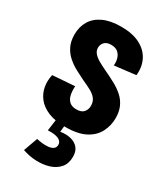

<svg xmlns="http://www.w3.org/2000/svg" viewBox="-191 -622 799 926"><g transform="rotate(30 209.0 -158.5)"><path d="M210 13Q151 13 113 -3Q75 -19 54 -46Q33 -73 27.5 -106Q22 -139 30 -172L153 -181Q151 -158 155 -136Q159 -114 173 -100.5Q187 -87 213 -87Q241 -87 253.5 -101.5Q266 -116 266 -137Q266 -160 254 -175.5Q242 -191 220.5 -202.5Q199 -214 172 -226Q147 -238 121 -252Q95 -266 73 -285.5Q51 -305 38 -332Q25 -359 25 -396Q25 -439 44.5 -471.5Q64 -504 103.5 -522.5Q143 -541 203 -541Q267 -541 308.5 -519Q350 -497 368.5 -459.5Q387 -422 382 -375L264 -361Q266 -381 261 -399Q256 -417 242.5 -429Q229 -441 204 -441Q179 -441 167 -428Q155 -415 155 -397Q155 -381 165.5 -368Q176 -355 195.5 -343.5Q215 -332 243 -319Q275 -304 303.5 -288.5Q332 -273 353.5 -253.5Q375 -234 387 -207.5Q399 -181 399 -145Q399 -104 380.5 -67.5Q362 -31 320.5 -9Q279 13 210 13ZM93 209 121 131Q135 134 152 136Q169 138 185.5 136.5Q202 135 213 127.5Q224 120 224 104Q224 95 219 88Q214 81 204.5 76.5Q195 72 180.5 70Q166 68 145 69L156 -10H206L200 45Q232 40 258 46.5Q284 53 299 71Q314 89 314 119Q314 157 294 180.5Q274 204 241 214.5Q208 225 169 223.5Q130 222 93 209Z"/></g></svg>

Font: Bricolage Grotesque 24pt Condensed
Style: Bold
Weight: 700
Width: 3
Designer: Mathieu Triay
Foundry: Atelier Triay
Version: Version 1.001;gftools[0.9.33.dev8+g029e19f]